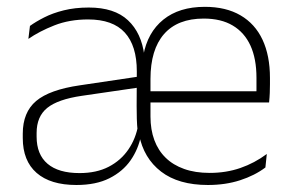

<svg xmlns="http://www.w3.org/2000/svg" viewBox="-20 -518 838 548"><path d="M573.5 10Q489.5 10 439.8 -28.2Q390 -66.5 377 -133.5L373 -142Q371 -161 370.5 -179.2Q370 -197.5 370 -216L370.5 -314.5Q370.5 -387.5 336.2 -425Q302 -462.5 231.5 -462.5Q178 -462.5 135 -445.5Q92 -428.5 61 -407L65.5 -444Q82 -456 106 -468.2Q130 -480.5 162 -488.5Q194 -496.5 233.5 -496.5Q306.5 -496.5 345.2 -460.2Q384 -424 392 -359.5H389Q401 -425.5 446.2 -462Q491.5 -498.5 564.5 -498.5Q625 -498.5 666.5 -474.2Q708 -450 729.2 -404.8Q750.5 -359.5 750.5 -295.5V-278Q750.5 -265.5 750 -252.8Q749.5 -240 748 -225.5H711.5Q712 -245.5 712 -263.2Q712 -281 712 -296Q712 -350.5 694.8 -388Q677.5 -425.5 644.2 -445.2Q611 -465 561.5 -465Q487 -465 448.2 -420.8Q409.5 -376.5 409.5 -292.5V-242V-236V-185.5Q409.5 -148 420.5 -118.2Q431.5 -88.5 452.8 -67.8Q474 -47 505.5 -35.8Q537 -24.5 578.5 -24.5Q625.5 -24.5 666 -38.5Q706.5 -52.5 741.5 -78.5L737.5 -40Q707 -17 665.2 -3.5Q623.5 10 573.5 10ZM198 10Q124 10 84.5 -24.5Q45 -59 45 -124V-136.5Q45 -197.5 83.2 -229.8Q121.5 -262 208 -274.5L379.5 -300L381.5 -269L213.5 -244.5Q145 -234.5 114.8 -210Q84.5 -185.5 84.5 -138.5V-128Q84.5 -77 115.8 -50.5Q147 -24 207 -24Q255.5 -24 290.2 -42Q325 -60 346.5 -91.5Q368 -123 374.5 -162L391 -131.5H382.5Q375 -92.5 352.8 -60.5Q330.5 -28.5 292.2 -9.2Q254 10 198 10ZM390 -225.5V-257.5H737.5V-225.5Z"/></svg>

Font: Anek Gurmukhi ExtraLight
Style: Regular
Weight: 250
Designer: Sarang Kulkarni (Gurmukhi), Yesha Goshar (Latin)
Foundry: Ek Type
Version: Version 1.003